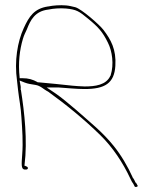

<svg xmlns="http://www.w3.org/2000/svg" viewBox="-20 -663 596 744"><path d="M46 -350 50 -314C54 -278 61 -247 63 -208C66 -163 70 -113 66 -64C63 -24 62 -8 75 -6H81C86 -6 88 -9 88 -11C88 -18 83 -17 76 -21H74L75 -23C87 -119 75 -226 61 -315H60V-317C60 -322 61 -325 60 -329L56 -351L76 -343C89 -338 99 -337 117 -334C137 -331 149 -317 164 -309H165C236 -258 308 -199 369 -139C417 -92 456 -33 485 29C489 38 493 45 497 50L502 60C506 64 518 60 512 54L507 45H505V44C502 38 499 30 494 25V24C475 -18 450 -61 421 -97C377 -152 329 -189 274 -238C247 -260 223 -282 195 -301L161 -324H208C241 -322 274 -318 308 -318C386 -318 423 -340 427 -408C431 -471 410 -509 381 -547C365 -568 296 -628 272 -635C259 -638 248 -641 236 -642C213 -644 186 -642 167 -638H166C113 -630 93 -600 72 -554C48 -502 35 -427 46 -350ZM56 -360V-363C50 -419 56 -470 69 -513C73 -527 80 -540 84 -549C98 -585 115 -620 168 -626C187 -630 212 -632 236 -630C276 -626 286 -620 322 -590C361 -558 378 -539 398 -498C415 -465 422 -413 409 -372V-370H408C392 -333 348 -328 308 -328C292 -328 275 -330 260 -331C218 -336 171 -340 130 -344H126L125 -345C107 -355 90 -360 67 -360ZM84 -549ZM130 -344ZM167 -626H168ZM272 -635Z"/></svg>

Font: Stray Cat
Style: Hl
Weight: 100
Version: Version 1.0